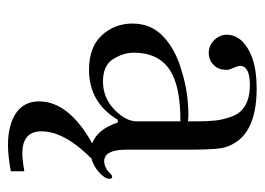

<svg xmlns="http://www.w3.org/2000/svg" viewBox="-111 -336 663 481"><g transform="rotate(90 220.5 -95.5)"><path d="M428 -38Q428 -27 412 -12.5Q396 2 377 7Q309 75 309 132Q309 180 364 180Q381 180 409 175V209Q369 216 344 216Q293 216 263.5 196Q234 176 234 138Q234 64 339 5Q303 -9 287 -59H280Q237 13 155 13Q98 13 68.5 -19Q39 -51 39 -96Q39 -144 73.5 -175Q108 -206 161 -220Q212 -236 270 -236L284 -235V-254Q284 -284 282 -303Q280 -322 272 -344.5Q264 -367 244 -378.5Q224 -390 193 -390Q145 -390 145 -365Q145 -360 150 -349Q155 -338 155 -333Q155 -310 143 -300Q132 -287 112 -287Q94 -287 80 -301Q67 -315 67 -332Q67 -351 80 -367Q116 -407 201 -407Q296 -407 332 -361Q348 -340 351.5 -316Q355 -292 355 -235V-80Q355 -25 384 -25Q400 -25 416 -41Q417 -42 418 -43Q420 -45 422 -45Q428 -45 428 -38ZM284 -107V-216Q207 -216 167 -196Q112 -169 112 -99Q112 -73 128 -47.5Q144 -22 184 -22Q225 -22 254.5 -50.5Q284 -79 284 -107Z"/></g></svg>

Font: HK Venetian
Style: Regular
Weight: 400
Designer: Alfredo Marco Pradil
Foundry: Alfredo Marco Pradil
Version: Version 1.000;PS 001.000;hotconv 1.0.88;makeotf.lib2.5.64775